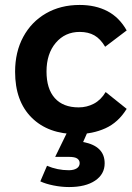

<svg xmlns="http://www.w3.org/2000/svg" viewBox="-20 -533 533 776"><path d="M290 9Q175 9 108 -57.5Q41 -124 41 -243Q41 -323 74 -384Q107 -445 166 -479Q225 -513 302 -513Q366 -513 414 -488Q462 -463 492 -410L405 -344Q386 -376 361.5 -390Q337 -404 302 -404Q243 -404 205.5 -360Q168 -316 168 -244Q168 -174 201.5 -136.5Q235 -99 298 -99Q331 -99 359.5 -114Q388 -129 407 -161L492 -93Q458 -38 406 -14.5Q354 9 290 9ZM259 223Q228 223 196 216.5Q164 210 143 200L170 137Q212 155 258 155Q278 155 290 147.5Q302 140 302 126Q302 115 292.5 108Q283 101 258 101H203L261 -18H342L316 41Q403 57 403 127Q403 171 364.5 197Q326 223 259 223Z"/></svg>

Font: Livvic SemiBold
Style: Regular
Weight: 600
Designer: Jacques Le Bailly, Baron von Fonthausen
Version: Version 1.001; ttfautohint (v1.8.2)